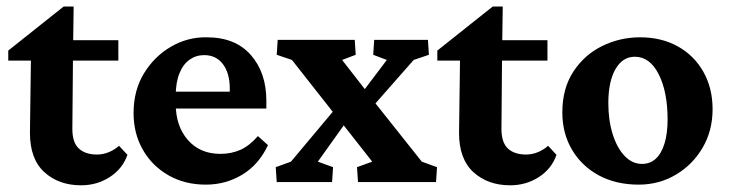

<svg xmlns="http://www.w3.org/2000/svg" viewBox="-20 -549 2203 579"><path d="M364.3 -82Q349.6 -40 311 -15.1Q272.5 9.8 224.6 9.8Q157.2 9.8 113.8 -29.8Q70.3 -69.3 70.3 -148.4L73.2 -366.2H4.9V-396.5L171.9 -529.3H202.1L200.2 -391.6L198.2 -160.2Q198.2 -119.1 217.8 -101.1Q237.3 -83 272.5 -83Q291 -83 308.6 -90.3Q326.2 -97.7 338.9 -109.4ZM150.4 -366.2V-427.7H336.9V-366.2Z M600.6 7.8Q537.1 7.8 487.8 -20.5Q438.5 -48.8 410.6 -97.7Q382.8 -146.5 382.8 -208Q382.8 -276.4 414.1 -327.6Q445.3 -378.9 495.6 -408.2Q545.9 -437.5 603.5 -436.5Q689.5 -436.5 736.3 -383.3Q783.2 -330.1 783.2 -245.1V-221.7H496.1V-272.5H687.5L672.9 -249V-282.2Q672.9 -328.1 652.3 -355.5Q631.8 -382.8 595.7 -382.8Q571.3 -382.8 551.8 -369.1Q532.2 -355.5 521 -327.6Q509.8 -299.8 509.8 -257.8V-237.3Q509.8 -168.9 546.4 -127Q583 -85 644.5 -85Q677.7 -85 705.1 -97.2Q732.4 -109.4 757.8 -138.7L788.1 -111.3Q760.7 -52.7 710.9 -22.5Q661.1 7.8 600.6 7.8Z M1294.9 0H1059.6L1056.6 -44.9L1102.5 -61.5L1016.6 -170.9L983.4 -211.9L860.4 -368.2L814.5 -383.8L817.4 -428.7H1049.8L1052.7 -383.8L1011.7 -368.2L1080.1 -280.3L1112.3 -237.3L1252 -61.5L1297.9 -44.9ZM1146.5 -368.2 1105.5 -383.8 1108.4 -428.7H1270.5L1273.4 -383.8L1227.5 -368.2L1112.3 -237.3L1016.6 -170.9L938.5 -61.5L984.4 -44.9L981.4 0H814.5L811.5 -44.9L857.4 -61.5L983.4 -211.9L1080.1 -280.3Z M1658.2 -82Q1643.6 -40 1605 -15.1Q1566.4 9.8 1518.6 9.8Q1451.2 9.8 1407.7 -29.8Q1364.3 -69.3 1364.3 -148.4L1367.2 -366.2H1298.8V-396.5L1465.8 -529.3H1496.1L1494.1 -391.6L1492.2 -160.2Q1492.2 -119.1 1511.7 -101.1Q1531.2 -83 1566.4 -83Q1585 -83 1602.5 -90.3Q1620.1 -97.7 1632.8 -109.4ZM1444.3 -366.2V-427.7H1630.9V-366.2Z M1906.2 7.8Q1837.9 7.8 1786.1 -20Q1734.4 -47.9 1705.1 -97.2Q1675.8 -146.5 1675.8 -210Q1675.8 -282.2 1709 -333Q1742.2 -383.8 1795.9 -410.2Q1849.6 -436.5 1910.2 -436.5Q1974.6 -436.5 2023.9 -409.2Q2073.2 -381.8 2101.1 -332.5Q2128.9 -283.2 2128.9 -219.7Q2128.9 -155.3 2099.1 -104Q2069.3 -52.7 2018.6 -22.5Q1967.8 7.8 1906.2 7.8ZM1916 -54.7Q1940.4 -54.7 1957.5 -70.3Q1974.6 -85.9 1983.9 -116.2Q1993.2 -146.5 1993.2 -188.5Q1993.2 -272.5 1966.3 -325.2Q1939.5 -377.9 1894.5 -377.9Q1857.4 -377.9 1835.9 -340.3Q1814.5 -302.7 1814.5 -238.3Q1814.5 -186.5 1827.6 -144.5Q1840.8 -102.5 1863.8 -78.6Q1886.7 -54.7 1916 -54.7Z"/></svg>

Font: Crimson Pro
Style: Bold
Weight: 700
Designer: Jacques Le Bailly
Foundry: Baron von Fonthausen
Version: Version 1.003